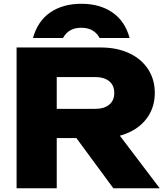

<svg xmlns="http://www.w3.org/2000/svg" viewBox="-20 -1003 893 1023"><path d="M588.9 -507.8Q588.9 -548.1 561.8 -570.3Q534.7 -592.5 486.8 -592.5H186.2L282.3 -693.8V0H68.4V-750H517Q602.2 -750 667.4 -719.9Q732.6 -689.8 768.7 -634.9Q804.8 -580 804.8 -507.8Q804.8 -436.6 768.7 -382Q732.6 -327.4 667.4 -297.5Q602.2 -267.5 517 -267.5H216.3V-423H486.8Q534.7 -423 561.8 -445.2Q588.9 -467.5 588.9 -507.8ZM564.8 -351 830.9 0H583.9L325.3 -351ZM413.3 -855.1Q378.4 -855.1 354.3 -841.3Q330.2 -827.5 315.6 -800.6H155.8Q180.6 -890.5 247.8 -936.7Q315.1 -982.9 413.3 -982.9Q511.6 -982.9 578.9 -936.7Q646.1 -890.5 670.6 -800.6H510.7Q496.1 -827.5 472 -841.3Q447.9 -855.1 413.3 -855.1Z"/></svg>

Font: Unbounded Variable
Style: Regular
Weight: 400
Designer: Luke Prowse, Jean-Baptiste Morizot, Fátima Lázaro, Florian Runge
Foundry: NaN
Version: Version 1.600;FEAKit 1.0